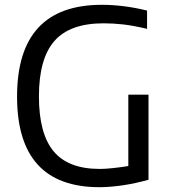

<svg xmlns="http://www.w3.org/2000/svg" viewBox="-20 -770 702 799"><path d="M394 9Q51 9 51 -368Q51 -750 404 -750Q448 -750 496 -744Q544 -738 592 -726V-650Q532 -664 491 -668.5Q450 -673 411 -673Q271 -673 206.5 -599.5Q142 -526 142 -369Q142 -214 203 -140.5Q264 -67 395 -67Q418 -67 450.5 -70.5Q483 -74 514 -79V-376H598V-22Q573 -15 546 -9Q519 -3 492 1Q465 5 440 7Q415 9 394 9Z"/></svg>

Font: Encode Sans Normal
Style: Regular
Weight: 400
Designer: Pablo Impallari, Andres Torresi
Foundry: Pablo Impallari, Andres Torresi
Version: Version 1.000; ttfautohint (v1.00) -l 8 -r 50 -G 200 -x 14 -